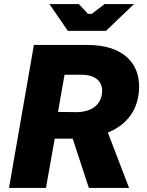

<svg xmlns="http://www.w3.org/2000/svg" viewBox="-20 -920 720 940"><path d="M24 0H205L248 -241H336L415 0H612L508 -271C600 -308 661 -383 661 -497C661 -617 576 -700 408 -700H146ZM312 -769H499L636 -900H492L429 -852H411L366 -900H222ZM264 -372 296 -554H380C445 -554 480 -523 480 -476C480 -411 432 -371 354 -371Z"/></svg>

Font: Fixel Display 20240404 ExBold
Style: Italic
Weight: 800
Italic angle: -10°
Designer: AlfaBravo + MacPaw
Foundry: Kyrylo Tkachov, Marchela Mozhyna, Serhii Makarenko, Maria Weinstein, Zakhar Kryvoshyya
Version: Version 1.211;Glyphs 3.2 (3225)